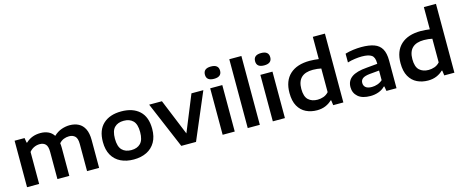

<svg xmlns="http://www.w3.org/2000/svg" viewBox="-42 -1487 5253 2177"><g transform="rotate(-15 2584.0 -399.0)"><path d="M76 0V-545.5H193L202 -489H209Q276.5 -554 381 -554Q430.5 -554 470.2 -536.2Q510 -518.5 535.5 -479.5Q579 -520.5 627.5 -537.2Q676 -554 722.5 -554Q781.5 -554 826.5 -531Q871.5 -508 896.8 -457.8Q922 -407.5 922 -326.5V0H780.5V-319Q780.5 -384 754.2 -409.2Q728 -434.5 684.5 -434.5Q652 -434.5 621.8 -422.5Q591.5 -410.5 568.5 -384Q572 -358 572 -328.5V0H432.5V-319Q432.5 -384 408 -409.2Q383.5 -434.5 340 -434.5Q305.5 -434.5 273.5 -419.8Q241.5 -405 218 -376V0Z M1328.5 10Q1241.5 10 1176.2 -21.8Q1111 -53.5 1075 -116.5Q1039 -179.5 1039 -272.5Q1039 -411.5 1116.5 -482.8Q1194 -554 1328.5 -554Q1463.5 -554 1540.8 -483.2Q1618 -412.5 1618 -272.5Q1618 -180.5 1581.8 -117.5Q1545.5 -54.5 1480.2 -22.2Q1415 10 1328.5 10ZM1328.5 -100Q1398 -100 1437.2 -140.2Q1476.5 -180.5 1476.5 -272.5Q1476.5 -365 1437.2 -404.5Q1398 -444 1328.5 -444Q1259 -444 1219.8 -404.5Q1180.5 -365 1180.5 -273Q1180.5 -180.5 1219.8 -140.2Q1259 -100 1328.5 -100Z M1886.5 0 1655.5 -545.5H1805.5L1979 -121.5L2152 -545.5H2291.5L2059.5 0Z M2372 0V-545.5H2514V0ZM2443 -638Q2354 -638 2354 -710Q2354 -782.5 2443 -782.5Q2532 -782.5 2532 -710Q2532 -638 2443 -638Z M2666.5 0V-808H2808.5V0Z M2961 0V-545.5H3103V0ZM3032 -638Q2943 -638 2943 -710Q2943 -782.5 3032 -782.5Q3121 -782.5 3121 -710Q3121 -638 3032 -638Z M3480 9Q3409 9 3351.5 -19Q3294 -47 3260.2 -106.8Q3226.5 -166.5 3226.5 -261Q3226.5 -404 3309 -479.5Q3391.5 -555 3542 -555Q3570 -555 3597.2 -552.5Q3624.5 -550 3647 -547V-808H3789V0H3670L3662 -59H3654.5Q3623.5 -28 3579.2 -9.5Q3535 9 3480 9ZM3516.5 -105.5Q3551.5 -105.5 3586 -117.5Q3620.5 -129.5 3647 -159V-436.5Q3627 -441 3602 -444Q3577 -447 3550 -447Q3368 -447 3368 -271Q3368 -181 3408.5 -143.2Q3449 -105.5 3516.5 -105.5Z M4106.5 9.5Q4010.5 9.5 3961 -33.8Q3911.5 -77 3911.5 -146Q3911.5 -220 3968 -261.5Q4024.5 -303 4151 -312.5L4273.5 -323.5V-334.5Q4273.5 -401 4238.2 -425.2Q4203 -449.5 4124 -449.5Q4089 -449.5 4043.8 -443.5Q3998.5 -437.5 3956.5 -424.5V-527.5Q4000.5 -541 4051.5 -547.5Q4102.5 -554 4146.5 -554Q4237.5 -554 4296.5 -532.8Q4355.5 -511.5 4384.2 -461.5Q4413 -411.5 4413 -324.5V0H4294.5L4285 -55H4278Q4248 -23.5 4202.8 -7Q4157.5 9.5 4106.5 9.5ZM4053 -157.5Q4053 -124.5 4076.2 -105Q4099.5 -85.5 4148 -85.5Q4181.5 -85.5 4214.2 -96.8Q4247 -108 4273.5 -131.5V-244.5L4163 -234.5Q4102.5 -228.5 4077.8 -209.5Q4053 -190.5 4053 -157.5Z M4783.5 9Q4712.5 9 4655 -19Q4597.5 -47 4563.8 -106.8Q4530 -166.5 4530 -261Q4530 -404 4612.5 -479.5Q4695 -555 4845.5 -555Q4873.5 -555 4900.8 -552.5Q4928 -550 4950.5 -547V-808H5092.5V0H4973.5L4965.5 -59H4958Q4927 -28 4882.8 -9.5Q4838.5 9 4783.5 9ZM4820 -105.5Q4855 -105.5 4889.5 -117.5Q4924 -129.5 4950.5 -159V-436.5Q4930.5 -441 4905.5 -444Q4880.5 -447 4853.5 -447Q4671.5 -447 4671.5 -271Q4671.5 -181 4712 -143.2Q4752.5 -105.5 4820 -105.5Z"/></g></svg>

Font: Encode Sans Exp SmBold
Style: Regular
Weight: 600
Width: 7
Designer: Multiple Designers
Foundry: Impallari Type
Version: Version 3.002; ttfautohint (v1.8.3) -l 8 -r 50 -G 200 -x 14 